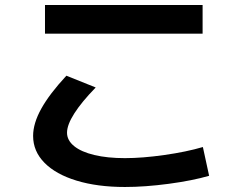

<svg xmlns="http://www.w3.org/2000/svg" viewBox="-20 -723 978 766"><path d="M112.1 -180.7Q112.1 -230.9 144.9 -289.8Q177.7 -348.7 244.9 -421L361.8 -374Q305.7 -316.4 276.6 -270.7Q247.4 -225 247.4 -193.6Q247.4 -163.2 275.7 -140.1Q303.9 -117.1 356.3 -104.6Q408.6 -92.1 478.5 -92.1Q547.8 -92.1 635.8 -104.6Q723.8 -117.1 789.4 -136.4L814.3 -21.7Q748.7 -2.5 653.5 10.3Q558.3 23 478.5 23Q368.6 23 285.6 -2.3Q202.6 -27.6 157.4 -73.6Q112.1 -119.6 112.1 -180.7ZM159.5 -703.1H788.3V-588.6H159.5Z"/></svg>

Font: Pretendard JP Variable
Style: Regular
Weight: 400
Designer: Base glyphs from Inter by Rasmus Andersson; Hangul glyphs from Noto Sans CJK(Source Han Sans) by Jang Soo-young and Kang
Foundry: Kil Hyung-jin
Version: Version 1.307;Glyphs 3.2 (3192)